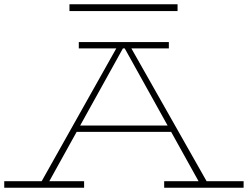

<svg xmlns="http://www.w3.org/2000/svg" viewBox="-27 -884 1167 904"><path d="M162 -18 530 -673H582L953 -18H915L557 -662H555L198 -18ZM-7 0V-31H369V0ZM310 -263 334 -293H778L800 -263ZM746 0V-31H1120V0ZM344 -656V-686H768V-656ZM809 -864V-832H300V-864Z"/></svg>

Font: BioRhyme SemiExpanded ExtraLight
Style: Regular
Weight: 250
Width: 6
Designer: Aoife Mooney
Foundry: Aoife Mooney Type
Version: Version 1.600;gftools[0.9.33]